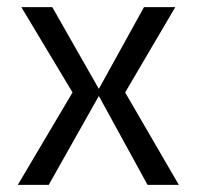

<svg xmlns="http://www.w3.org/2000/svg" viewBox="-20 -520 553 540"><path d="M473 -500 332 -260 483 0H395L258 -250L117 0H30L184 -260L40 -500H127L258 -270L385 -500Z"/></svg>

Font: Fivo Sans Modern
Style: Regular
Weight: 400
Designer: Alexander Slobzheninov
Foundry: Alexander Slobzheninov
Version: 1.0